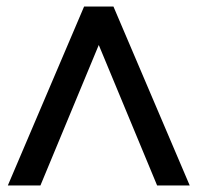

<svg xmlns="http://www.w3.org/2000/svg" viewBox="-20 -569 606 589"><path d="M4 0H104L283 -431L462 0H562L328 -549H238Z"/></svg>

Font: Involve Medium
Style: Regular
Weight: 500
Designer: Stefan Peev
Foundry: Context Ltd.
Version: Version 1.001